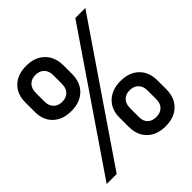

<svg xmlns="http://www.w3.org/2000/svg" viewBox="-202 -867 1004 1004"><g transform="rotate(-45 300.0 -365.0)"><path d="M153 -400Q89 -400 51.5 -436.5Q14 -473 15 -535V-600Q14 -662 51.5 -698.5Q89 -735 153 -735Q217 -735 254.5 -698.5Q292 -662 293 -600V-535Q293 -473 255.5 -436.5Q218 -400 153 -400ZM14 0 512 -730H586L88 0ZM154 -468Q184 -468 201.5 -486Q219 -504 219 -535V-600Q219 -631 201.5 -649Q184 -667 154 -667Q124 -667 106.5 -649Q89 -631 89 -600V-535Q89 -504 106.5 -486Q124 -468 154 -468ZM446 5Q382 5 344.5 -31.5Q307 -68 307 -130V-195Q306 -257 344 -293.5Q382 -330 446 -330Q510 -330 547.5 -293.5Q585 -257 585 -195V-130Q585 -68 547.5 -31.5Q510 5 446 5ZM446 -64Q476 -64 493.5 -81.5Q511 -99 511 -130V-195Q511 -226 493.5 -244Q476 -262 445 -262Q416 -262 398.5 -244Q381 -226 381 -195V-130Q380 -99 397.5 -81.5Q415 -64 446 -64Z"/></g></svg>

Font: JetBrainsMono Nerd Font Mono
Style: Regular
Weight: 400
Monospace: yes
Designer: Philipp Nurullin, Konstantin Bulenkov
Foundry: JetBrains
Version: Version 2.304; ttfautohint (v1.8.4.7-5d5b);Nerd Fonts 2.3.0